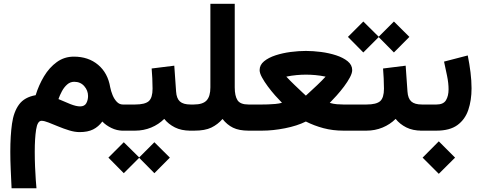

<svg xmlns="http://www.w3.org/2000/svg" viewBox="-20 -705 2604 1036"><path d="M574.7 -233.9Q578.6 -213.9 587.4 -192.1Q596.2 -170.4 610.1 -155.8Q624 -141.1 642.6 -141.1H655.8V0H642.1Q610.8 0 580.8 -14.6Q550.8 -29.3 532.2 -49.3Q511.2 -21 482.4 -6.6Q453.6 7.8 409.7 7.8Q383.3 7.8 353.3 -1.5Q323.2 -10.7 294.4 -22.7Q265.6 -34.7 241.9 -43.9Q218.3 -53.2 204.1 -53.2Q182.1 -53.2 174.8 -5.4Q167.5 42.5 167.5 113.3Q167.5 154.8 169.2 194.8Q170.9 234.9 173.1 265.6Q175.3 296.4 176.8 311H42.5Q40 258.3 37.8 208.7Q35.6 159.2 35.6 113.3Q35.6 27.3 44.7 -37.1Q53.7 -101.6 82.8 -141.1Q111.8 -180.7 172.4 -191.4Q189 -245.6 217.5 -293.2Q246.1 -340.8 286.6 -370.1Q327.1 -399.4 378.4 -399.4Q457 -399.4 509.5 -355.2Q562 -311 574.7 -233.9ZM455.1 -187Q455.1 -216.8 434.6 -240.2Q414.1 -263.7 380.4 -263.7Q358.9 -263.7 342.3 -249Q325.7 -234.4 314.2 -212.9Q302.7 -191.4 295.4 -170.4Q328.1 -155.8 359.6 -143.3Q391.1 -130.9 412.1 -130.9Q436 -130.9 445.6 -147.9Q455.1 -165 455.1 -187Z M635.3 -141.1H709Q762.7 -141.1 783 -159.4Q803.2 -177.7 803.2 -226.6Q803.2 -255.4 801.8 -282.5Q800.3 -309.6 798.3 -335.4L920.4 -350.6L930.2 -210.9Q932.6 -173.8 950.7 -157.5Q968.8 -141.1 1008.3 -141.1H1018.6V0H1007.3Q958.5 0 923.6 -17.6Q888.7 -35.2 866.2 -63.5Q836.4 -33.7 795.7 -16.8Q754.9 0 709 0H635.3ZM647.9 62.5 731 144.5 813 62.5 896.5 145.5 813 229.5 731 146.5 647.9 229.5 564.9 145.5Z M1115.2 -233.4V-684.6H1246.6V-233.4Q1246.6 -187.5 1261.5 -164.3Q1276.4 -141.1 1320.8 -141.1H1336.4V0H1321.8Q1270 0 1237.5 -15.9Q1205.1 -31.7 1180.7 -63Q1154.8 -33.2 1120.4 -16.6Q1085.9 0 1028.8 0H999V-141.1H1025.4Q1074.7 -141.1 1095 -163.3Q1115.2 -185.5 1115.2 -233.4Z M1630.4 -430.2Q1668.9 -430.2 1712.4 -424.6Q1755.9 -418.9 1793.9 -406.5Q1832 -394 1856.2 -374.3Q1880.4 -354.5 1880.4 -326.7Q1880.4 -310.5 1867.9 -287.1Q1855.5 -263.7 1836.2 -238Q1816.9 -212.4 1796.1 -189.2Q1775.4 -166 1759.3 -149.9Q1779.3 -144 1797.9 -142.6Q1816.4 -141.1 1832.5 -141.1H1908.7V0H1833Q1775.9 0 1725.3 -13.4Q1674.8 -26.9 1630.4 -49.3Q1583.5 -25.9 1517.8 -12.9Q1452.1 0 1394 0H1316.9V-141.1H1394.5Q1405.8 -141.1 1425 -141.6Q1444.3 -142.1 1465.3 -144Q1486.3 -146 1501.5 -150.4Q1485.4 -166.5 1464.8 -189.7Q1444.3 -212.9 1425.3 -238.5Q1406.2 -264.2 1393.6 -287.4Q1380.9 -310.5 1380.9 -326.7Q1380.9 -354.5 1404.8 -374.3Q1428.7 -394 1466.8 -406.5Q1504.9 -418.9 1548.3 -424.6Q1591.8 -430.2 1630.4 -430.2ZM1630.9 -302.2Q1606.9 -302.2 1580.3 -299.8Q1553.7 -297.4 1524.9 -291.5Q1545.4 -269.5 1570.1 -245.8Q1594.7 -222.2 1612.5 -205.6Q1630.4 -189 1630.4 -189Q1630.4 -189 1648.4 -205.6Q1666.5 -222.2 1691.7 -245.8Q1716.8 -269.5 1736.8 -291.5Q1708.5 -297.4 1681.9 -299.8Q1655.3 -302.2 1630.9 -302.2Z M1940.4 -588.9 2023.4 -506.8 2105.5 -588.9 2189 -505.9 2105.5 -421.9 2023.4 -504.9 1940.4 -421.9 1857.4 -505.9ZM1889.2 -141.1H1957.5Q2011.2 -141.1 2031.5 -159.4Q2051.8 -177.7 2051.8 -226.6Q2051.8 -255.4 2050.3 -282.5Q2048.8 -309.6 2046.9 -335.4L2168.9 -350.6L2178.7 -210.9Q2181.2 -173.8 2199.2 -157.5Q2217.3 -141.1 2256.8 -141.1H2267.1V0H2255.9Q2207 0 2172.1 -17.6Q2137.2 -35.2 2114.7 -63.5Q2085 -33.7 2044.2 -16.8Q2003.4 0 1957.5 0H1889.2Z M2335 0H2247.1V-141.1H2335.4Q2372.6 -141.1 2386.5 -164.3Q2400.4 -187.5 2400.4 -223.1Q2400.4 -256.3 2392.3 -295.7Q2384.3 -335 2376 -372.6L2503.9 -405.8Q2513.2 -359.9 2518.8 -314.7Q2524.4 -269.5 2524.4 -228.5Q2524.4 -163.6 2506.8 -111.8Q2489.3 -60.1 2448 -30Q2406.7 0 2335 0ZM2347.7 57.6 2435.5 145.5 2347.7 232.9 2260.3 145.5Z"/></svg>

Font: Vazirmatn UI ExtraBold
Style: Regular
Weight: 800
Designer: Saber Rastikerdar
Foundry: Saber Rastikerdar
Version: Version 33.003